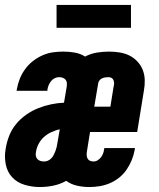

<svg xmlns="http://www.w3.org/2000/svg" viewBox="-22 -746 642 774"><path d="M139 8Q107 8 77 -1Q47 -10 27 -31.5Q7 -53 1 -84.5Q-5 -116 1 -147Q5 -173 15 -198.5Q25 -224 42.5 -245.5Q60 -267 83.5 -283.5Q107 -300 132.5 -310Q158 -320 184 -325.5Q210 -331 236 -332L247 -397Q248 -404 247.5 -411.5Q247 -419 242.5 -424.5Q238 -430 231 -432.5Q224 -435 216 -435Q207 -435 198 -430.5Q189 -426 183 -418Q177 -410 173.5 -401Q170 -392 169 -383Q169 -382 169 -381Q169 -380 168 -380H45Q45 -382 45.5 -383.5Q46 -385 46 -387Q50 -409 58 -429Q66 -449 79.5 -467.5Q93 -486 111 -500Q129 -514 149.5 -523Q170 -532 191 -535Q212 -538 233 -538Q257 -538 279.5 -534Q302 -530 321 -518Q344 -530 368.5 -534Q393 -538 418 -538Q439 -538 460.5 -534.5Q482 -531 500 -522Q518 -513 532 -498Q546 -483 553.5 -464Q561 -445 561.5 -423Q562 -401 558 -380L531 -214H341L328 -133Q327 -126 327.5 -119Q328 -112 331.5 -106Q335 -100 341.5 -97.5Q348 -95 355 -95Q364 -95 372 -100Q380 -105 385.5 -112.5Q391 -120 394 -128.5Q397 -137 398 -146Q398 -147 398 -147.5Q398 -148 399 -149H522Q522 -147 521.5 -145Q521 -143 521 -142Q517 -120 509 -100.5Q501 -81 488.5 -62.5Q476 -44 458.5 -30Q441 -16 421 -7.5Q401 1 380 4.5Q359 8 338 8Q313 8 288.5 2.5Q264 -3 245 -17Q220 -3 192.5 2.5Q165 8 139 8ZM423 -316 436 -397Q438 -403 438 -410Q438 -417 435.5 -423Q433 -429 427.5 -432Q422 -435 415 -435Q409 -435 402.5 -434Q396 -433 390 -430.5Q384 -428 379.5 -422.5Q375 -417 374 -411L358 -316ZM155 -95Q163 -95 170.5 -98Q178 -101 184 -107Q190 -113 194 -120.5Q198 -128 201 -136Q204 -144 206 -151.5Q208 -159 209 -167L219 -225Q202 -221 185.5 -213.5Q169 -206 155.5 -194Q142 -182 133.5 -165.5Q125 -149 123 -133Q121 -125 122.5 -117.5Q124 -110 128.5 -105Q133 -100 140 -97.5Q147 -95 155 -95ZM506 -634H206V-726H506Z"/></svg>

Font: Iosevka Curly Slab XBdExObl
Style: Regular
Weight: 800
Width: 7
Italic angle: -9°
Monospace: yes
Designer: Belleve Invis
Foundry: Belleve Invis
Version: Version 11.1.0; ttfautohint (v1.8.3)